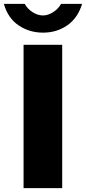

<svg xmlns="http://www.w3.org/2000/svg" viewBox="-62 -974 445 994"><path d="M260 -742V0H60V-742ZM-42 -954H66Q81 -927 107.5 -910.5Q134 -894 161 -894Q186 -894 213 -911Q240 -928 254 -954H363Q341 -881 286.5 -843Q232 -805 161 -805Q90 -805 34.5 -842.5Q-21 -880 -42 -954Z"/></svg>

Font: Morrison Black
Style: Regular
Weight: 900
Designer: Pablo Impallari, Rodrigo Fuenzalida (Modified by Dan O. Williams)
Version: Version 0.03;June 6, 2019;FontCreator 11.5.0.2425 64-bit; tt